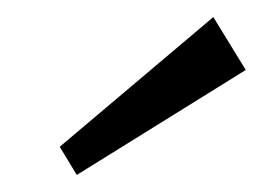

<svg xmlns="http://www.w3.org/2000/svg" viewBox="-20 -796 308 225"><path d="M268 -714 70 -591 50 -624 230 -776Z"/></svg>

Font: Pathway Extreme Condensed Light
Style: Italic
Weight: 300
Width: 3
Italic angle: -8°
Version: Version 1.001;gftools[0.9.26]